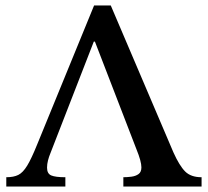

<svg xmlns="http://www.w3.org/2000/svg" viewBox="-20 -682 762 702"><path d="M219 0H3V-34Q30 -34 47 -42.5Q64 -51 79.5 -76.5Q95 -102 116 -154L324 -662H385L614 -125Q636 -76 657 -55Q678 -34 717 -34V0H431V-34Q445 -34 460.5 -36Q476 -38 486.5 -45.5Q497 -53 497 -70Q497 -92 479 -136L327 -530H323L164 -121Q159 -109 155.5 -95.5Q152 -82 152 -69Q152 -47 167.5 -40.5Q183 -34 219 -34Z"/></svg>

Font: STIX Two Text Medium
Style: Regular
Weight: 500
Designer: Ross Mills, John Hudson & Paul Hanslow, Tiro Typeworks Ltd; with prior portions MicroPress Inc., and Coen Hoffman.
Foundry: Tiro Typeworks Ltd
Version: Version 2.13 b171